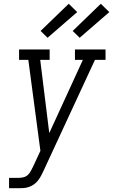

<svg xmlns="http://www.w3.org/2000/svg" viewBox="-20 -997 599 1017"><path d="M28 0V-55H79Q91 -55 104 -58Q117 -61 127 -70Q137 -79 143 -91Q149 -103 155 -114L194 -198L130 -680H81V-735H243V-680H193L241 -292L419 -680H377V-735H539V-680H483L210 -91Q204 -78 197 -65Q190 -52 181 -40.5Q172 -29 160 -20.5Q148 -12 134 -7Q120 -2 106.5 -1Q93 0 79 0ZM402 -797 365 -833 514 -977 559 -933ZM232 -797 195 -833 344 -977 389 -933Z"/></svg>

Font: Iosevka Slab Light Oblique
Style: Regular
Weight: 300
Italic angle: -9°
Monospace: yes
Designer: Belleve Invis
Foundry: Belleve Invis
Version: Version 11.1.1; ttfautohint (v1.8.3)